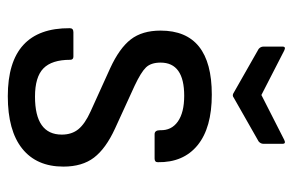

<svg xmlns="http://www.w3.org/2000/svg" viewBox="-146 -576 733 480"><g transform="rotate(90 220.0 -335.5)"><path d="M220 11Q49 11 50 -144Q50 -153 60 -153H121Q129 -153 129 -145Q129 -99 150.5 -78Q172 -57 221 -57Q316 -57 316 -124Q316 -149 302.5 -165.5Q289 -182 258 -196L150 -245Q100 -268 78 -296.5Q56 -325 56 -371Q56 -499 216 -499Q299 -499 342.5 -463.5Q386 -428 385 -364Q385 -356 376 -356H315Q305 -356 305 -370Q306 -398 283.5 -414Q261 -430 219 -430Q136 -430 136 -371Q136 -347 148 -334.5Q160 -322 194 -306L301 -257Q351 -234 373.5 -204.5Q396 -175 396 -128Q396 -61 351 -25Q306 11 220 11ZM211 -554 102 -616Q96 -621 96 -628V-676Q96 -685 106 -680L217 -623L329 -680Q339 -685 339 -676V-628Q339 -621 333 -616L224 -554Q218 -549 211 -554Z"/></g></svg>

Font: Sofia Sans Semi Condensed
Style: Regular
Weight: 400
Designer: Botio Nikoltchev, Ani Petrova
Foundry: lettersoup
Version: Version 4.100; ttfautohint (v1.8.4.7-5d5b)